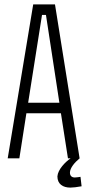

<svg xmlns="http://www.w3.org/2000/svg" viewBox="-20 -720 397 873"><path d="M131 -700 15 0H68L100 -205H257L289 0H301C277 16 243 51 241 82C241 117 266 133 300 133C312 133 329 131 351 127L346 84C340 85 327 87 320 87C307 87 298 80 298 65C298 44 319 19 342 0H340H342L230 -700ZM108 -253 171 -652H189L250 -253Z"/></svg>

Font: Modon Arabic
Style: Regular
Weight: 400
Designer: Ahmedzaza
Foundry: Ahmedzaza
Version: Version 2.010